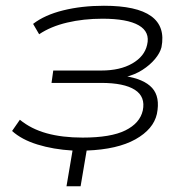

<svg xmlns="http://www.w3.org/2000/svg" viewBox="-20 -515 653 667"><path d="M211 132 232 8Q165 4 110 -13Q55 -30 22 -60L49 -99Q88 -67 142 -52Q196 -37 267 -37Q365 -37 415.5 -62Q466 -87 476 -131Q486 -179 448.5 -203Q411 -227 331 -227H159L165 -270H332Q397 -270 439.5 -294.5Q482 -319 491 -359Q502 -404 462 -427Q422 -450 336 -450Q270 -450 213 -436.5Q156 -423 116 -396L95 -432Q135 -463 199.5 -479Q264 -495 341 -495Q455 -495 505 -459Q555 -423 541 -351Q536 -331 518.5 -310Q501 -289 474.5 -272Q448 -255 414 -247L412 -251Q480 -241 508.5 -209.5Q537 -178 525 -119Q513 -66 450.5 -31Q388 4 281 8L260 132Z"/></svg>

Font: Nunito Sans 10pt Expanded ExtraLight
Style: Italic
Weight: 250
Width: 7
Italic angle: -9°
Designer: Vernon Adams
Foundry: Vernon Adams
Version: Version 3.101;gftools[0.9.27]